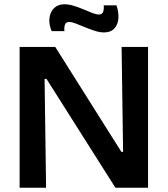

<svg xmlns="http://www.w3.org/2000/svg" viewBox="-20 -880 786 900"><path d="M72 0V-660H239L549 -168H557L550 -660H674V0H521L198 -510H189L196 0ZM468 -728Q448 -728 424.5 -735.5Q401 -743 378 -752.5Q355 -762 336 -769.5Q317 -777 304 -777Q289 -777 284.5 -764.5Q280 -752 282 -734H222Q208 -768 212 -797Q216 -826 234.5 -843Q253 -860 282 -860Q302 -860 325 -853Q348 -846 370.5 -836.5Q393 -827 412 -819.5Q431 -812 443 -812Q460 -812 464 -826Q468 -840 466 -855H526Q537 -823 535 -794Q533 -765 516 -746.5Q499 -728 468 -728Z"/></svg>

Font: Bricolage Grotesque 28pt SemiBold
Style: Regular
Weight: 600
Version: Version 1.001;gftools[0.9.33.dev8+g029e19f]